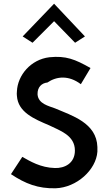

<svg xmlns="http://www.w3.org/2000/svg" viewBox="-20 -1010 593 1033"><path d="M102 -814 155 -780 271 -896 384 -780 437 -814 271 -990ZM235 -566C285 -600 350 -606 415 -557L467 -644C384 -691 335 -711 246 -702C145 -690 75 -605 71 -519V-518C70 -510 70 -501 71 -494C77 -406 164 -370 244 -336C303 -307 383 -282 383 -200C383 -131 327 -104 275 -106C198 -108 141 -143 100 -166L39 -73C117 -21 185 5 279 3C393 -1 497 -96 504 -194V-219C500 -349 367 -388 276 -427C242 -440 186 -451 182 -502V-503C181 -541 204 -563 235 -566Z"/></svg>

Font: Bluebird
Style: LiNrw
Weight: 300
Designer: Jasper
Foundry: Cannot Into Space Fonts
Version: Version 0.98